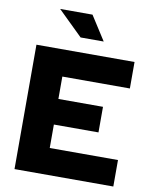

<svg xmlns="http://www.w3.org/2000/svg" viewBox="-98 -991 853 1064"><g transform="rotate(10 328.5 -459.0)"><path d="M58 0V-700H610V-551H230V-425H481V-281H230V-149H614V0ZM292 -782 153 -918H335L422 -782Z"/></g></svg>

Font: Red Hat Display Black
Style: Regular
Weight: 900
Designer: Pentagram, MCKL
Foundry: Pentagram, MCKL
Version: Version 1.023; ttfautohint (v1.8.3)